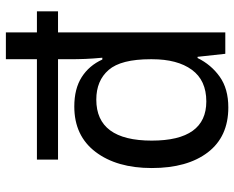

<svg xmlns="http://www.w3.org/2000/svg" viewBox="-90 -452 778 637"><g transform="rotate(90 298.5 -133.0)"><path d="M87 236V133H17V63H87V-492H158L168 -400H172Q194 -445 234 -473.5Q274 -502 336 -502Q433 -502 485 -434Q537 -366 537 -248Q537 -132 483.5 -61.5Q430 9 333 9Q274 9 235.5 -15.5Q197 -40 177 -84H171Q174 -53 175 -27.5Q176 -2 176 23V63H509V133H176V236ZM310 -64Q446 -64 446 -248Q446 -429 316 -429Q246 -429 211 -381Q176 -333 176 -249V-244Q176 -146 211.5 -105Q247 -64 310 -64Z"/></g></svg>

Font: Noto Sans Armenian
Style: Regular
Weight: 400
Designer: Monotype Design Team
Foundry: Monotype Imaging Inc.
Version: Version 2.040;GOOG;noto-fonts:20170220:a8a215d2e889